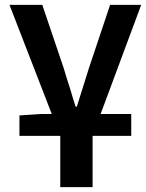

<svg xmlns="http://www.w3.org/2000/svg" viewBox="-20 -559 601 790"><path d="M60 -84 148 -90H193L19 -539H154L242 -279Q253 -241 271 -186Q277 -164 291 -120H296L346 -279L433 -539H561L394 -90H520V0H361V211H228V0H60Z"/></svg>

Font: Nebula Sans Semibold
Style: Regular
Weight: 600
Designer: Paul D. Hunt for Adobe (as Source Sans)
Foundry: Nebula Entertainment & Broadcasting LLC
Version: Version 1.010